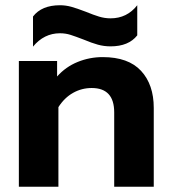

<svg xmlns="http://www.w3.org/2000/svg" viewBox="-20 -713 655 733"><path d="M106 -650Q139 -693 209 -693Q231 -693 252.5 -687Q274 -681 308 -668Q337 -656 358.5 -649.5Q380 -643 402 -643Q465 -643 504 -693V-578Q471 -536 402 -536Q377 -536 353.5 -542.5Q330 -549 299 -562Q268 -574 249 -580Q230 -586 209 -586Q148 -586 106 -535ZM52 -480H198V-421Q231 -458 276.5 -476.5Q322 -495 372 -495Q470 -495 518.5 -442.5Q567 -390 567 -301V0H416V-284Q416 -377 330 -377Q292 -377 259 -358.5Q226 -340 203 -304V0H52Z"/></svg>

Font: Prompt SemiBold
Style: Regular
Weight: 600
Designer: Katatrad Team
Foundry: CadsonDemak
Version: Version 1.001